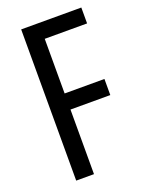

<svg xmlns="http://www.w3.org/2000/svg" viewBox="-136 -783 653 852"><g transform="rotate(-20 190.0 -357.0)"><path d="M157 0H73V-714H357V-639H157V-381H345V-305H157Z"/></g></svg>

Font: Noto Sans Tamil ExtraCondensed
Style: Regular
Weight: 400
Width: 2
Designer: Jelle Bosma - Monotype Design Team
Foundry: Monotype Imaging Inc.
Version: Version 2.004; ttfautohint (v1.8.4.7-5d5b)